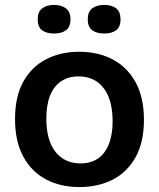

<svg xmlns="http://www.w3.org/2000/svg" viewBox="-20 -746 644 779"><path d="M302 13Q225 13 166 -18.5Q107 -50 74 -111.5Q41 -173 41 -263Q41 -355 75 -415.5Q109 -476 168 -506Q227 -536 301 -536Q378 -536 437 -505Q496 -474 530 -412.5Q564 -351 564 -260Q564 -168 529.5 -107Q495 -46 436 -16.5Q377 13 302 13ZM307 -83Q348 -83 377 -102.5Q406 -122 421.5 -161Q437 -200 437 -254Q437 -311 421 -351.5Q405 -392 374 -414Q343 -436 298 -436Q258 -436 228.5 -416.5Q199 -397 183.5 -359Q168 -321 168 -265Q168 -177 205 -130Q242 -83 307 -83ZM403 -610Q372 -610 354 -623.5Q336 -637 336 -668Q336 -698 354 -712Q372 -726 403 -726Q434 -726 451.5 -712Q469 -698 469 -668Q469 -636 451 -623Q433 -610 403 -610ZM199 -610Q169 -610 151 -623Q133 -636 133 -668Q133 -698 151 -712Q169 -726 199 -726Q229 -726 247.5 -712Q266 -698 266 -668Q266 -637 248 -623.5Q230 -610 199 -610Z"/></svg>

Font: Bricolage Grotesque 18pt SemiBold
Style: Regular
Weight: 600
Version: Version 1.001;gftools[0.9.33.dev8+g029e19f]